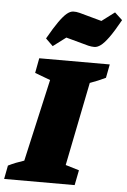

<svg xmlns="http://www.w3.org/2000/svg" viewBox="-105 -984 678 1028"><g transform="rotate(5 234.5 -470.0)"><path d="M-43 0 -29 -73Q-9 -83 12.5 -91.5Q34 -100 56 -107L156 -549L73 -580L88 -660H467L453 -587Q414 -568 369 -552L279 -103L352 -81L336 0ZM154 -731 115 -769Q149 -829 172.5 -862Q196 -895 213.5 -909.5Q231 -924 247 -925Q263 -926 282 -921L402 -888L471 -940L512 -902Q477 -839 452.5 -805.5Q428 -772 410 -759Q392 -746 376.5 -746Q361 -746 344 -750L223 -783Z"/></g></svg>

Font: Piazzolla SC Black
Style: Italic
Weight: 900
Italic angle: -11.3°
Designer: Juan Pablo del Peral
Foundry: Huerta Tipografica
Version: Version 1.330